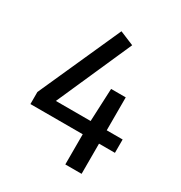

<svg xmlns="http://www.w3.org/2000/svg" viewBox="-161 -794 855 909"><g transform="rotate(30 266.0 -339.5)"><path d="M502 -165H415V0H326V-165H40V-231L241 -679L318 -647L137 -238H327L335 -418H415V-238H502Z"/></g></svg>

Font: Wolseley Sans
Style: Regular
Weight: 400
Designer: Carrois Corporate & Edenspiekermann AG
Foundry: Carrois Corporate GbR & Edenspiekermann AG
Version: Version 4.202